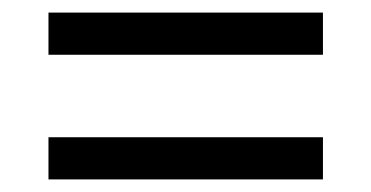

<svg xmlns="http://www.w3.org/2000/svg" viewBox="-20 -388 590 305"><path d="M57 -301V-368H493V-301ZM57 -103V-170H493V-103Z"/></svg>

Font: Questrial
Style: Regular
Weight: 400
Designer: Joe Prince, Laura Meseguer
Foundry: Joe Prince, Laura Meseguer
Version: Version 2.000; ttfautohint (v1.8.3)